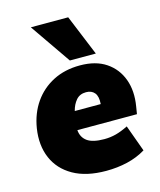

<svg xmlns="http://www.w3.org/2000/svg" viewBox="-116 -848 786 943"><g transform="rotate(-15 277.5 -376.5)"><path d="M307 12Q206 12 140 -25.5Q74 -63 46 -128.5Q18 -194 31 -278Q43 -352 81 -406.5Q119 -461 178.5 -491.5Q238 -522 315 -522Q395 -522 447 -487Q499 -452 521 -392Q543 -332 530 -255L524 -218H221Q224 -181 251.5 -161Q279 -141 338 -141Q369 -141 397.5 -148.5Q426 -156 460 -173L509 -38Q466 -12 415 0Q364 12 307 12ZM310 -387Q278 -387 259.5 -365.5Q241 -344 233 -312H365Q368 -351 353 -369Q338 -387 310 -387ZM274 -558 131 -765H321L406 -558Z"/></g></svg>

Font: Mulish ExtraBlack
Style: Italic
Weight: 1000
Italic angle: -9°
Designer: Vernon Adams
Foundry: Vernon Adams
Version: Version 3.603; ttfautohint (v1.8.3)